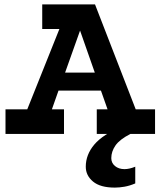

<svg xmlns="http://www.w3.org/2000/svg" viewBox="-20 -609 730 873"><path d="M5 0V-112H104L250 -477H172V-589H412L597 -112H685V0H420V-112H469L439 -197H246L216 -112H271V0ZM276 -279H411L344 -470ZM537 -35 573 0Q524 25 505 52.5Q486 80 486 110Q486 132 503 146Q520 160 546 160Q568 160 595 149V225Q569 236 545.5 240Q522 244 502 244Q436 244 403 216.5Q370 189 370 149Q370 94 409 48Q448 2 537 -35Z"/></svg>

Font: Podkova ExtraBold
Style: Regular
Weight: 800
Designer: Ilya Yudin
Foundry: Cyreal (www.cyreal.org)
Version: Version 2.103